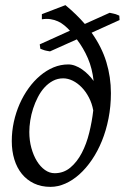

<svg xmlns="http://www.w3.org/2000/svg" viewBox="-20 -708 486 748"><path d="M192.9 -33.2Q228 -33.2 254.2 -55.2Q280.3 -77.1 298.6 -112.1Q316.9 -147 327.6 -190.7Q338.4 -234.4 343.3 -277.8Q338.4 -305.2 326.4 -328.1Q314.5 -351.1 298.3 -367.7Q282.2 -384.3 263.4 -393.6Q244.6 -402.8 226.1 -402.8Q204.6 -402.8 186.3 -393.1Q168 -383.3 153.3 -367.2Q138.7 -351.1 127.7 -329.8Q116.7 -308.6 109.1 -285.4Q101.6 -262.2 97.9 -238.5Q94.2 -214.8 94.2 -193.8Q94.2 -160.6 102.3 -131.3Q110.4 -102.1 123.8 -80.3Q137.2 -58.6 155 -45.9Q172.9 -33.2 192.9 -33.2ZM412.1 -345.2Q412.1 -293.9 402.8 -246.8Q393.6 -199.7 377 -158.9Q360.4 -118.2 337.9 -85.2Q315.4 -52.2 289.3 -28.8Q263.2 -5.4 234.4 7.3Q205.6 20 176.8 20Q140.6 20 112.5 6.6Q84.5 -6.8 65.2 -30.5Q45.9 -54.2 35.9 -86.9Q25.9 -119.6 25.9 -158.2Q25.9 -196.3 33.9 -233.2Q42 -270 56.6 -303.2Q71.3 -336.4 91.6 -364.5Q111.8 -392.6 136.5 -413.3Q161.1 -434.1 188.7 -445.6Q216.3 -457 246.1 -457Q259.3 -457 272.9 -451.9Q286.6 -446.8 299.3 -438Q312 -429.2 323.7 -417.5Q335.4 -405.8 344.7 -392.6Q339.4 -441.4 322.5 -480.7Q305.7 -520 279.3 -554.7L174.8 -507.8Q167 -509.3 162.6 -510Q158.2 -510.7 154.8 -511.7Q151.4 -512.7 147.5 -514.2Q143.6 -515.6 137.2 -518.1L134.8 -535.2L252.4 -588.4Q242.2 -599.6 230.7 -609.1Q219.2 -618.7 205.8 -624.8Q192.4 -630.9 177 -633.3Q161.6 -635.7 143.1 -632.8V-652.8L234.9 -688Q256.8 -669.9 275.6 -651.6Q294.4 -633.3 310.5 -614.7L407.2 -658.2Q417 -656.2 422.1 -655Q427.2 -653.8 430.7 -652.8Q434.1 -651.9 436.8 -650.4Q439.5 -648.9 444.8 -647L445.8 -629.9L336.9 -580.6Q376.5 -524.9 394.3 -466.3Q412.1 -407.7 412.1 -345.2Z"/></svg>

Font: Gentium
Style: Italic
Weight: 400
Italic angle: -7°
Designer: J. Victor Gaultney
Version: Version 1.02; 2005; OFL release